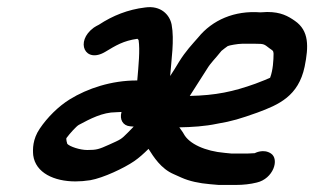

<svg xmlns="http://www.w3.org/2000/svg" viewBox="-20 -539 890 544"><path d="M517.7 -267.2C533.4 -292.1 548.1 -314.8 566.1 -343C577.3 -361.7 589.1 -371.6 607.4 -394.8C610.8 -397.8 622.5 -406.7 625.2 -408.4C629.1 -410.5 654.3 -415 665.5 -415H704.5C728.3 -415 728.4 -413.8 743.2 -402.4C755.3 -393.7 753.8 -395.9 755.1 -387C755 -369.1 753.6 -340.2 745.3 -318.7C739.6 -316 723.7 -309.3 704 -302C640.7 -279.2 591.5 -268.8 517.7 -267.2ZM324.3 -221.8C318.2 -200.5 328.1 -182.7 349 -181.1L358.8 -180.3C354.8 -176.3 348.9 -170.4 341.6 -162.7C322.9 -143.9 322.8 -144.3 288.8 -129C260 -116 253.7 -114 227.2 -114C206.4 -114 178.1 -123.6 170.7 -131.3C169.4 -134.1 167.4 -143.6 168 -147.5C177.9 -161 196.6 -181.6 203.4 -185.2C235.2 -202.2 270.4 -221 308.7 -221C314 -221 319 -221.6 324.3 -221.8ZM681.5 -104H635.7C630 -104.6 623.2 -105.3 616.3 -105.9C561.9 -110.6 515.7 -131.2 500.6 -159.7C497.1 -166.4 492.5 -171.2 488.1 -178.2C522.9 -178.8 560.7 -181 595.7 -188.5C637.3 -195.4 661.2 -202.9 709 -219.9C769.9 -242.3 825.6 -266.7 843.1 -350C854.7 -407.1 856.1 -451.9 815.5 -479.9C796.2 -493.4 775.6 -505 737.7 -505C737.4 -505 736.9 -505 736.5 -505L717.8 -504C644.6 -509.6 581.9 -482.7 541.2 -432.5C524.5 -413.3 506.2 -394.5 487.1 -363.6C478.4 -348.7 471.2 -337.6 462.1 -323.6C465.5 -370 474.4 -425.6 466.3 -469.2C460.9 -497 435.9 -524.3 391 -517.8C342.7 -512 299.6 -494.9 260.1 -468.9C255.2 -466.2 250.3 -464.1 245.7 -460.7C191.4 -421 221.2 -357.7 278.5 -392.3C307.8 -410 329.8 -423.6 369.4 -429.1C370.5 -428.4 372.1 -426.5 372.7 -425.3C377 -396.8 372.5 -353.5 368.9 -311H367C296 -311 228.3 -288.8 177.6 -257.5C145.6 -237.7 114.2 -206.6 92.5 -174.3C72.2 -144.3 72.6 -116.2 74.1 -99.2C80.7 -49 133.9 -25 193.7 -25C207.1 -25 220.2 -26 235.8 -28.4C273.1 -35 332.1 -63.1 359.8 -82.1C374.5 -92.2 386.6 -103.3 400.8 -117.2C415.2 -94.5 436.1 -60.9 472.3 -45.5L494.2 -35.7C516.5 -25.7 544.3 -19.7 575.2 -17.1L598.5 -15.1C599 -15 599.9 -15 600.5 -15H648.5C669 -15 689.9 -17.3 707.5 -21.8C754.2 -32.5 772.5 -87.6 747.7 -104.1C726 -118.5 701.8 -105 701.8 -105C695.5 -105 689.3 -104 681.5 -104Z"/></svg>

Font: Just Breathe
Style: BdObl7
Weight: 400
Foundry: Cannot Into Space Fonts
Version: Version 0.72